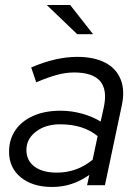

<svg xmlns="http://www.w3.org/2000/svg" viewBox="-20 -736 546 763"><path d="M187 7Q110 7 63 -31Q16 -69 16 -133Q16 -182 41 -218.5Q66 -255 112 -275.5Q158 -296 220 -296Q264 -296 305.5 -284.5Q347 -273 380 -253L393 -312Q407 -380 377.5 -414Q348 -448 274 -448Q242 -448 206.5 -438.5Q171 -429 124 -409L104 -468Q156 -490 201 -500Q246 -510 286 -510Q354 -510 398 -487Q442 -464 459.5 -420.5Q477 -377 464 -317L397 0H326L335 -41Q301 -17 264.5 -5Q228 7 187 7ZM206 -50Q245 -50 280.5 -62.5Q316 -75 348 -101L368 -195Q311 -242 219 -242Q161 -242 123 -213Q85 -184 85 -140Q85 -98 117 -74Q149 -50 206 -50ZM287 -600 166 -716H259L350 -600Z"/></svg>

Font: Red Hat Display
Style: Italic
Weight: 300
Italic angle: -12°
Designer: Pentagram, MCKL
Foundry: Pentagram, MCKL
Version: Version 1.023